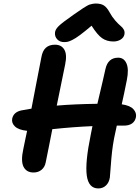

<svg xmlns="http://www.w3.org/2000/svg" viewBox="-20 -1017 787 1082"><path d="M340.8 -779.8Q316.9 -779.8 302.2 -795.7Q287.6 -811.5 290 -834Q291.5 -850.6 309.8 -869.1Q328.1 -887.7 393.1 -933.1Q403.3 -939.9 422.6 -953.4Q441.9 -966.8 448 -970.7Q454.1 -974.6 466.3 -981.9Q478.5 -989.3 484.9 -991.2Q491.2 -993.2 500.7 -995.1Q510.3 -997.1 520 -997.1Q548.8 -997.1 565.7 -986.1Q582.5 -975.1 597.2 -948.2Q611.3 -921.9 629.6 -901.1Q647.9 -880.4 659.4 -871.3Q670.9 -862.3 677.5 -850.3Q684.1 -838.4 681.2 -823.2Q677.7 -805.2 660.2 -794.2Q642.6 -783.2 619.1 -783.2Q582 -783.2 555.4 -801.8Q528.8 -820.3 496.1 -872.1Q457.5 -839.4 431.2 -819.8Q404.8 -800.3 387.7 -792Q370.6 -783.7 361.8 -781.7Q353 -779.8 340.8 -779.8ZM168.9 -44.9Q129.4 -44.9 112.8 -76.9Q96.2 -108.9 111.8 -179.2Q115.7 -199.7 123.3 -234.9Q130.9 -270 132.8 -279.8Q85 -284.7 64.5 -304.2Q43.9 -323.7 48.8 -349.1Q57.1 -385.7 101.1 -395Q111.3 -396.5 130.4 -399.9Q149.4 -403.3 157.2 -404.8Q165.5 -447.3 184.1 -544.7Q202.6 -642.1 212.9 -692.9Q219.2 -730.5 238.3 -747.8Q257.3 -765.1 290 -765.1Q326.2 -765.1 342.5 -737.3Q358.9 -709.5 347.2 -653.8Q345.7 -647.5 299.8 -421.9Q395 -430.2 528.8 -432.1Q569.8 -605 574.2 -627.9Q588.4 -691.9 646 -691.9Q678.7 -691.9 692.9 -659.2Q707 -626.5 694.8 -565.9Q690.4 -540.5 679.2 -489.5Q668 -438.5 666 -429.2Q713.4 -422.4 731.9 -401.6Q750.5 -380.9 746.1 -356.9Q741.7 -334 724.4 -321.5Q707 -309.1 678.2 -309.1H638.2Q632.8 -282.2 623 -237.8Q615.7 -199.2 611.6 -163.3Q607.4 -127.4 604.2 -81.5Q601.1 -35.6 599.1 -17.1Q594.7 11.7 577.1 28.3Q559.6 44.9 534.2 44.9Q479 44.9 469 -27.8Q459 -100.6 491.2 -256.8Q497.6 -293 501 -306.2Q394.5 -301.8 274.9 -289.1Q269 -260.3 256.6 -196.3Q244.1 -132.3 237.8 -103Q232.9 -75.7 214.4 -60.3Q195.8 -44.9 168.9 -44.9Z"/></svg>

Font: Shantell Sans Irregular Bouncy
Style: Italic
Weight: 600
Italic angle: -11.31°
Designer: Stephen Nixon, Anya Danilova, Shantell Martin
Foundry: Arrow Type
Version: Version 1.006;[9816181b4]